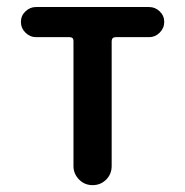

<svg xmlns="http://www.w3.org/2000/svg" viewBox="-20 -540 540 560"><path d="M85 -431.6Q67.4 -431.6 54.2 -444.8Q41 -458 41 -476.1Q41 -494.1 54.2 -506.8Q67.4 -519.5 85 -519.5H415Q432.6 -519.5 445.8 -506.8Q459 -494.1 459 -476.1Q459 -458 445.8 -444.8Q432.6 -431.6 415 -431.6H317.4Q306.6 -431.6 305.7 -420.9V-55.7Q305.7 -32.2 289.6 -16.1Q273.4 0 250 0Q226.6 0 210.4 -16.6Q194.3 -33.2 194.3 -55.7V-420.9Q194.3 -431.6 182.6 -431.6Z"/></svg>

Font: Rounded-X Mgen+ 1m medium
Style: Regular
Weight: 500
Designer: [Source Han Sans]
Ryoko NISHIZUKA  (kana & ideographs); Paul D. Hunt (Latin, Greek & Cyrillic); Wenlong ZHANG  (bopomofo
Version: Version 1.059.20150602